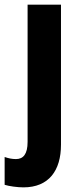

<svg xmlns="http://www.w3.org/2000/svg" viewBox="-58 -568 345 828"><path d="M43 240C153 240 205 167 205 56V-548H61V44C61 97 42 118 11 118C-6 118 -21 115 -38 109V229C-19 235 17 240 43 240Z"/></svg>

Font: Noto Sans Bengali Condensed
Style: Bold
Weight: 700
Width: 3
Designer: Joana Ranito - Universal Thirst; Jelle Bosma - Monotype Design Team
Foundry: Universal Thirst ehf.
Version: Version 3.000